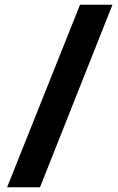

<svg xmlns="http://www.w3.org/2000/svg" viewBox="-20 -695 500 811"><path d="M318 -675H455L149 96H10Z"/></svg>

Font: Gemunu Libre ExtraBold
Style: Regular
Weight: 800
Designer: Puspanada Ekanayake, Sola Matas, Pathum Egodawatta, Kosala Senevirathne
Foundry: mooniak
Version: Version 1.100